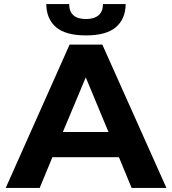

<svg xmlns="http://www.w3.org/2000/svg" viewBox="-20 -918 839 938"><path d="M287 -273H510L399 -540ZM561 -150H236L174 0H8L320 -700H480L793 0H623ZM400 -745Q301 -745 254 -785Q207 -825 206 -898H318Q318 -862 338.5 -843.5Q359 -825 400 -825Q440 -825 461.5 -843.5Q483 -862 483 -898H594Q593 -825 546 -785Q499 -745 400 -745Z"/></svg>

Font: Montserrat Z
Style: Bold
Weight: 700
Designer: Julieta Ulanovsky
Foundry: Julieta Ulanovsky
Version: Version 8.000